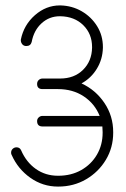

<svg xmlns="http://www.w3.org/2000/svg" viewBox="-20 -684 465 709"><path d="M137 -217Q117 -217 117 -237Q117 -245 123 -250.5Q129 -256 137 -256H348Q330 -301 289.5 -328Q249 -355 194 -355H137Q117 -355 117 -374Q117 -383 123 -388.5Q129 -394 137 -394H194Q198 -394 201 -394H202Q254 -394 286.5 -426Q319 -458 320 -508V-510Q320 -559 287.5 -591Q255 -623 203 -624H201Q162 -624 133.5 -598Q105 -572 97 -529Q93 -514 77 -514Q67 -514 61.5 -521.5Q56 -529 57 -538Q68 -592 109 -628Q150 -664 201 -664H203Q246 -663 281.5 -642.5Q317 -622 338.5 -587.5Q360 -553 360 -510V-508Q359 -465 337.5 -430Q316 -395 281 -376Q333 -352 365.5 -304Q398 -256 398 -196V-194Q398 -139 371 -94Q344 -49 298 -22Q252 5 195 5H194Q138 5 92 -27.5Q46 -60 23 -112Q21 -115 21 -120Q21 -129 27 -134.5Q33 -140 41 -140Q53 -140 58 -129Q77 -85 112.5 -60Q148 -35 194 -35H195Q243 -35 280 -56Q317 -77 338 -113Q359 -149 359 -194V-196Q359 -207 358 -217Z"/></svg>

Font: Libertine Sup Light
Style: Regular
Weight: 300
Designer: Bastien Sozeau
Foundry: NBR — Bastien Sozeau
Version: Version 2.003; ttfautohint (v1.8.4.7-5d5b);gftools[0.9.33]